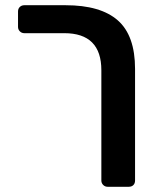

<svg xmlns="http://www.w3.org/2000/svg" viewBox="-20 -591 599 735"><path d="M226 -464H73Q63 -464 56 -471Q49 -478 49 -488V-547Q49 -558 56 -564.5Q63 -571 73 -571H231Q365 -571 431 -513Q497 -455 497 -327V100Q497 111 490.5 117.5Q484 124 473 124H392Q382 124 375 117Q368 110 368 100V-322Q368 -464 226 -464Z"/></svg>

Font: Hezaedrus Medium
Style: Regular
Weight: 500
Designer: Hubert & Fischer
Foundry: Hubert & Fischer
Version: Version 1.10;September 3, 2019;FontCreator 11.5.0.2425 64-bi